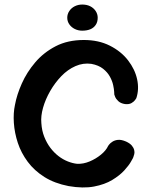

<svg xmlns="http://www.w3.org/2000/svg" viewBox="-20 -827 668 845"><path d="M282 -8Q220 -20 175.5 -48Q131 -76 102 -115Q73 -154 58.5 -198Q44 -242 41 -286Q38 -330 46 -366Q54 -410 76 -459.5Q98 -509 135 -552.5Q172 -596 225 -623.5Q278 -651 349 -651Q414 -651 463.5 -626Q513 -601 543.5 -561.5Q574 -522 583.5 -478Q593 -434 580 -395Q580 -395 575 -387.5Q570 -380 559 -373.5Q548 -367 530 -369Q511 -372 500.5 -382Q490 -392 486.5 -401.5Q483 -411 483 -411Q483 -411 482.5 -422.5Q482 -434 478 -452.5Q474 -471 463.5 -490Q453 -509 433.5 -524.5Q414 -540 382 -546Q346 -551 312 -536Q278 -521 250 -492Q222 -463 201 -426.5Q180 -390 169.5 -353Q159 -316 162 -285Q164 -252 175 -224.5Q186 -197 202 -176Q218 -155 237.5 -140Q257 -125 278.5 -116.5Q300 -108 320 -106Q347 -105 374.5 -116.5Q402 -128 424.5 -146.5Q447 -165 456 -185Q456 -185 460.5 -191Q465 -197 475 -203.5Q485 -210 499.5 -211.5Q514 -213 535 -204Q552 -196 560 -186.5Q568 -177 570.5 -167Q573 -157 571 -149Q569 -141 567 -136Q565 -131 565 -131Q565 -131 556 -115Q547 -99 527 -77Q507 -55 474 -35Q441 -15 393.5 -6Q346 3 282 -8ZM342 -692Q324 -692 309 -699.5Q294 -707 285 -720Q276 -733 276 -749Q276 -765 285 -778.5Q294 -792 309 -799.5Q324 -807 342 -807Q362 -807 377 -799.5Q392 -792 401 -778.5Q410 -765 410 -749Q410 -730 401 -717Q392 -704 377 -698Q362 -692 342 -692Z"/></svg>

Font: Sour Gummy Medium
Style: Regular
Weight: 500
Designer: Stefie Justprince
Foundry: Eifetstype
Version: Version 1.000